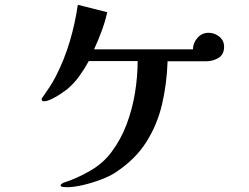

<svg xmlns="http://www.w3.org/2000/svg" viewBox="-20 -758 1040 802"><path d="M916 -563Q916 -589 896 -605Q876 -621 851 -621Q823 -621 804.5 -599.5Q786 -578 786 -552H373Q390 -589 404.5 -628Q419 -667 428 -707L305 -738Q294 -661 271.5 -585Q249 -509 213 -439Q202 -417 188.5 -396.5Q175 -376 161 -356Q159 -354 156.5 -350Q154 -346 154 -343Q154 -335 164 -335Q176 -335 195 -344Q214 -353 232 -365Q250 -377 259 -384Q288 -408 310.5 -439Q333 -470 351 -503H555Q555 -439 544 -371Q533 -303 509 -239Q485 -175 445 -122Q411 -76 355.5 -44Q300 -12 246 5Q245 6 245 5.5Q245 5 243 6Q241 7 237 10.5Q233 14 233 16Q233 22 244.5 23Q256 24 259 24Q288 24 326.5 15Q365 6 402 -8Q439 -22 463 -38Q545 -92 591 -164.5Q637 -237 657 -323Q677 -409 680 -502H840Q869 -502 892.5 -516Q916 -530 916 -563Z"/></svg>

Font: UoqMunThenKhung
Style: Regular
Weight: 400
Designer: Font-Kai, 金井和夫, 宇文滿月
Foundry: Kazuo Kanai, Moonlit Owen
Version: Version 1.197